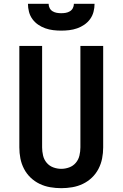

<svg xmlns="http://www.w3.org/2000/svg" viewBox="-20 -975 640 1003"><path d="M300 8Q271 8 242 3Q213 -2 187 -14.5Q161 -27 140 -47Q119 -67 105.5 -93Q92 -119 86.5 -147.5Q81 -176 81 -205V-735H200V-205Q200 -184 205 -162.5Q210 -141 224 -124.5Q238 -108 258.5 -100.5Q279 -93 300 -93Q321 -93 341.5 -100.5Q362 -108 376 -124.5Q390 -141 395 -162.5Q400 -184 400 -205V-735H519V-205Q519 -176 513.5 -147.5Q508 -119 494.5 -93Q481 -67 460 -47Q439 -27 413 -14.5Q387 -2 358 3Q329 8 300 8ZM300 -815Q279 -815 258 -817.5Q237 -820 217 -827Q197 -834 179.5 -846Q162 -858 149.5 -875Q137 -892 131.5 -913Q126 -934 126 -955H234Q234 -943 239.5 -932.5Q245 -922 255 -916Q265 -910 276.5 -908Q288 -906 300 -906Q312 -906 323.5 -908Q335 -910 345 -916Q355 -922 360.5 -932.5Q366 -943 366 -955H474Q474 -934 468.5 -913Q463 -892 450.5 -875Q438 -858 420.5 -846Q403 -834 383 -827Q363 -820 342 -817.5Q321 -815 300 -815Z"/></svg>

Font: Iosevka Curly Extended
Style: Bold
Weight: 700
Width: 7
Monospace: yes
Designer: Belleve Invis
Foundry: Belleve Invis
Version: Version 11.1.0; ttfautohint (v1.8.3)